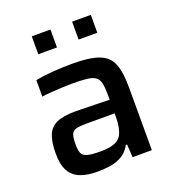

<svg xmlns="http://www.w3.org/2000/svg" viewBox="-131 -808 828 917"><g transform="rotate(-20 283.0 -349.5)"><path d="M209 8Q157 8 121.5 -6Q86 -20 68 -52.5Q50 -85 50 -141Q50 -200 64 -234.5Q78 -269 112 -284Q146 -299 208 -299Q218 -299 237.5 -298.5Q257 -298 282.5 -297.5Q308 -297 333.5 -296.5Q359 -296 380 -295V-319Q380 -358 375 -380Q370 -402 354.5 -412.5Q339 -423 310 -426Q281 -429 235 -429Q213 -429 183.5 -427.5Q154 -426 126 -424Q98 -422 83 -419V-503Q124 -511 173 -514.5Q222 -518 271 -518Q328 -518 366.5 -511Q405 -504 429 -489Q453 -474 465 -450Q477 -426 482 -392.5Q487 -359 487 -316V0H389L385 -66H379Q362 -34 333.5 -17.5Q305 -1 272 3.5Q239 8 209 8ZM256 -78Q281 -78 301.5 -81.5Q322 -85 337.5 -93.5Q353 -102 362 -117Q371 -134 375.5 -156Q380 -178 380 -208V-226H234Q201 -226 183.5 -221Q166 -216 160 -200Q154 -184 154 -151Q154 -120 161 -104.5Q168 -89 190.5 -83.5Q213 -78 256 -78ZM134 -616V-707H229V-616ZM339 -616V-707H434V-616Z"/></g></svg>

Font: Saira Thin Medium
Style: Regular
Weight: 500
Version: Version 1.101